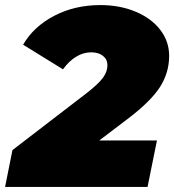

<svg xmlns="http://www.w3.org/2000/svg" viewBox="-47 -736 686 756"><path d="M344 -183H571L534 0H-27L2 -145L295 -370Q341 -406 358.5 -430Q376 -454 376 -479Q376 -502 358.5 -516Q341 -530 312 -530Q281 -530 252.5 -512.5Q224 -495 201 -463L44 -560Q85 -631 166 -673.5Q247 -716 348 -716Q425 -716 487 -690Q549 -664 584 -618.5Q619 -573 619 -516Q619 -449 582 -392Q545 -335 452 -265Z"/></svg>

Font: Montserrat Alternates Black
Style: Italic
Weight: 900
Italic angle: -11.3°
Designer: Julieta Ulanovsky
Foundry: Julieta Ulanovsky
Version: Version 7.200